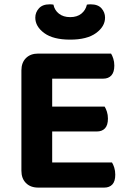

<svg xmlns="http://www.w3.org/2000/svg" viewBox="-20 -850 586 872"><path d="M77.2 -416.2H217V-6.7Q208.4 -4.4 190.8 -1.2Q173.2 2 153.6 2Q118.4 2 97.8 -18.8Q77.2 -39.5 77.2 -74.4ZM217 -190.6 77.2 -190.9V-530.3Q77.2 -565.5 97.8 -586.1Q118.4 -606.7 153.6 -606.7Q173.2 -606.7 190.8 -603.7Q208.4 -600.7 217 -598ZM153.6 -252.9V-365.8H455.2Q460.9 -357.2 465.5 -342.9Q470.2 -328.6 470.2 -311.4Q470.2 -281.5 456.9 -267.2Q443.6 -252.9 420 -252.9ZM153.6 2V-112.2H488.6Q494.2 -103.6 498.9 -88.8Q503.5 -74.1 503.5 -56.5Q503.5 -26.6 490.3 -12.3Q477 2 453.4 2ZM153.6 -492.8V-606.7H484.3Q489.9 -598.1 494.5 -583.8Q499.2 -569.5 499.2 -552.2Q499.2 -522.4 485.9 -507.6Q472.6 -492.8 449.1 -492.8ZM298.7 -772.2Q330 -772.2 349.5 -787.9Q369 -803.6 374.7 -829Q379.4 -830 383.7 -830.1Q388 -830.3 392.4 -830.3Q424.9 -830.3 441 -812.1Q457.1 -793.8 457.1 -769.9Q457.1 -729.6 416.1 -699.8Q375.2 -670 298.7 -670Q221.5 -670 180.9 -699.8Q140.3 -729.6 140.3 -769.9Q140.3 -793.8 156.8 -812.1Q173.2 -830.3 205 -830.3Q210 -830.3 214.2 -830.1Q218.4 -830 222.7 -829Q227.7 -803.6 247.7 -787.9Q267.7 -772.2 298.7 -772.2Z"/></svg>

Font: Baloo Tamma 2
Style: Regular
Weight: 400
Designer: Divya Kowshik, Shuchita Grover and Ek Type
Foundry: Ek Type
Version: Version 1.700